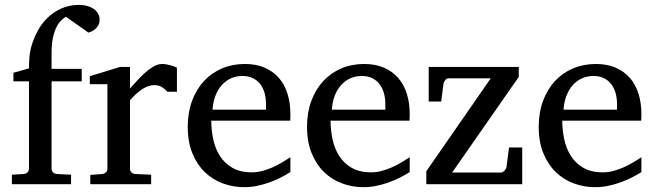

<svg xmlns="http://www.w3.org/2000/svg" viewBox="-20 -757 2690 789"><path d="M389.2 -676.8Q389.2 -661.6 383.1 -651.6Q377 -641.6 368.9 -635.5Q360.8 -629.4 353.3 -626.5Q345.7 -623.5 342.8 -623Q341.8 -624 334.7 -629.2Q327.6 -634.3 317.6 -641.4Q307.6 -648.4 296.1 -656.2Q284.7 -664.1 274.9 -671.1Q265.1 -678.2 258.3 -682.9Q251.5 -687.5 251 -688Q240.2 -682.1 229.7 -671.4Q219.2 -660.6 210.7 -642.6Q202.1 -624.5 197 -598.9Q191.9 -573.2 191.9 -538.1V-474.1H315.9V-422.9H191.9V-64Q191.9 -54.7 198 -48.8Q204.1 -43 212.9 -42L272 -39.1V0H28.8V-39.1L78.1 -42Q86.9 -43 93 -48.8Q99.1 -54.7 99.1 -64V-422.9H35.2V-458L99.1 -476.1Q99.1 -501 100.8 -520.8Q102.5 -540.5 106.7 -557.9Q110.8 -575.2 117.2 -591.6Q123.5 -607.9 132.8 -626Q147.5 -654.3 166.7 -675Q186 -695.8 208.3 -709.5Q230.5 -723.1 254.6 -730Q278.8 -736.8 303.2 -736.8Q324.2 -736.8 340.3 -731.9Q356.4 -727.1 367.4 -718.8Q378.4 -710.4 383.8 -699.7Q389.2 -689 389.2 -676.8Z M668 -379.9Q658.2 -391.1 645.5 -399.2Q632.8 -407.2 614.3 -407.2Q589.8 -407.2 564.9 -390.9Q540 -374.5 514.2 -345.2V-64Q514.2 -54.7 520 -48.8Q525.9 -43 535.2 -42L601.1 -39.1V0H351.1V-38.1L400.4 -42Q409.2 -43 415.3 -48.8Q421.4 -54.7 421.4 -64V-411.1H349.1V-443.8L473.1 -481.9H514.2V-393.1Q524.9 -404.8 540.3 -422.1Q555.7 -439.5 573.2 -455.6Q590.8 -471.7 609.6 -482.9Q628.4 -494.1 646 -494.1Q653.8 -494.1 662.6 -492.7Q671.4 -491.2 679.7 -489Q688 -486.8 695.1 -484.1Q702.1 -481.4 707 -479V-379.9Z M1173.3 -49.8Q1152.3 -36.6 1129.6 -25.4Q1106.9 -14.2 1082.8 -5.9Q1058.6 2.4 1033.7 7.3Q1008.8 12.2 983.4 12.2Q938 12.2 896 -3.2Q854 -18.6 822 -49.3Q790 -80.1 770.8 -126.7Q751.5 -173.3 751.5 -235.8Q751.5 -294.4 769 -342Q786.6 -389.6 817.9 -423.6Q849.1 -457.5 892.1 -475.8Q935.1 -494.1 986.3 -494.1Q1032.7 -494.1 1067.9 -478.8Q1103 -463.4 1126.5 -436.3Q1149.9 -409.2 1161.6 -371.3Q1173.3 -333.5 1173.3 -289.1V-275.9Q1173.3 -268.1 1172.4 -261.2H848.1Q848.1 -223.1 856.2 -185.1Q864.3 -147 883.3 -116.7Q902.3 -86.4 934.6 -67.6Q966.8 -48.8 1015.1 -48.8Q1036.6 -48.8 1057.6 -54.4Q1078.6 -60.1 1098.9 -68.8Q1119.1 -77.6 1137.7 -88.6Q1156.2 -99.6 1173.3 -110.8ZM1073.2 -328.1Q1073.2 -353 1067.4 -374.3Q1061.5 -395.5 1049.6 -411.1Q1037.6 -426.8 1019.3 -435.8Q1001 -444.8 976.1 -444.8Q951.2 -444.8 929.7 -435.3Q908.2 -425.8 891.8 -407.7Q875.5 -389.6 865.5 -364Q855.5 -338.4 853.5 -306.2H1073.2Z M1663.6 -49.8Q1642.6 -36.6 1619.9 -25.4Q1597.2 -14.2 1573 -5.9Q1548.8 2.4 1523.9 7.3Q1499 12.2 1473.6 12.2Q1428.2 12.2 1386.2 -3.2Q1344.2 -18.6 1312.3 -49.3Q1280.3 -80.1 1261 -126.7Q1241.7 -173.3 1241.7 -235.8Q1241.7 -294.4 1259.3 -342Q1276.9 -389.6 1308.1 -423.6Q1339.4 -457.5 1382.3 -475.8Q1425.3 -494.1 1476.6 -494.1Q1522.9 -494.1 1558.1 -478.8Q1593.3 -463.4 1616.7 -436.3Q1640.1 -409.2 1651.9 -371.3Q1663.6 -333.5 1663.6 -289.1V-275.9Q1663.6 -268.1 1662.6 -261.2H1338.4Q1338.4 -223.1 1346.4 -185.1Q1354.5 -147 1373.5 -116.7Q1392.6 -86.4 1424.8 -67.6Q1457 -48.8 1505.4 -48.8Q1526.9 -48.8 1547.9 -54.4Q1568.8 -60.1 1589.1 -68.8Q1609.4 -77.6 1627.9 -88.6Q1646.5 -99.6 1663.6 -110.8ZM1563.5 -328.1Q1563.5 -353 1557.6 -374.3Q1551.8 -395.5 1539.8 -411.1Q1527.8 -426.8 1509.5 -435.8Q1491.2 -444.8 1466.3 -444.8Q1441.4 -444.8 1419.9 -435.3Q1398.4 -425.8 1382.1 -407.7Q1365.7 -389.6 1355.7 -364Q1345.7 -338.4 1343.8 -306.2H1563.5Z M1731.9 0V-53.2L1996.6 -435.1H1822.8Q1815.4 -435.1 1809.8 -428Q1804.2 -420.9 1802.7 -414.1L1793 -339.8H1741.7V-481.9H2111.8V-440.9L1837.9 -47.9H2039.6Q2043 -47.9 2046.6 -50.3Q2050.3 -52.7 2053.5 -56.2Q2056.6 -59.6 2058.8 -63.7Q2061 -67.9 2061.5 -71.8L2071.8 -150.9H2126V0Z M2615.7 -49.8Q2594.7 -36.6 2572 -25.4Q2549.3 -14.2 2525.1 -5.9Q2501 2.4 2476.1 7.3Q2451.2 12.2 2425.8 12.2Q2380.4 12.2 2338.4 -3.2Q2296.4 -18.6 2264.4 -49.3Q2232.4 -80.1 2213.1 -126.7Q2193.8 -173.3 2193.8 -235.8Q2193.8 -294.4 2211.4 -342Q2229 -389.6 2260.3 -423.6Q2291.5 -457.5 2334.5 -475.8Q2377.4 -494.1 2428.7 -494.1Q2475.1 -494.1 2510.3 -478.8Q2545.4 -463.4 2568.8 -436.3Q2592.3 -409.2 2604 -371.3Q2615.7 -333.5 2615.7 -289.1V-275.9Q2615.7 -268.1 2614.7 -261.2H2290.5Q2290.5 -223.1 2298.6 -185.1Q2306.6 -147 2325.7 -116.7Q2344.7 -86.4 2377 -67.6Q2409.2 -48.8 2457.5 -48.8Q2479 -48.8 2500 -54.4Q2521 -60.1 2541.3 -68.8Q2561.5 -77.6 2580.1 -88.6Q2598.6 -99.6 2615.7 -110.8ZM2515.6 -328.1Q2515.6 -353 2509.8 -374.3Q2503.9 -395.5 2491.9 -411.1Q2480 -426.8 2461.7 -435.8Q2443.4 -444.8 2418.5 -444.8Q2393.6 -444.8 2372.1 -435.3Q2350.6 -425.8 2334.2 -407.7Q2317.9 -389.6 2307.9 -364Q2297.9 -338.4 2295.9 -306.2H2515.6Z"/></svg>

Font: BabelStone Ogham Bound
Style: Italic
Weight: 400
Italic angle: -30°
Designer: Andrew West
Foundry: BabelStone
Version: Version 2.02 March 14, 2022